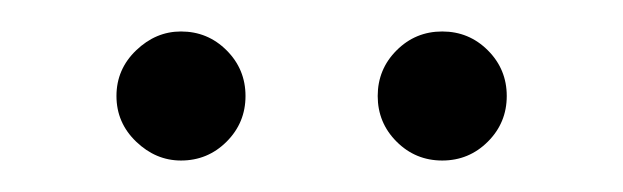

<svg xmlns="http://www.w3.org/2000/svg" viewBox="-20 -708 396 122"><path d="M261 -606Q244 -606 232 -618Q220 -630 220 -647Q220 -664 232 -676Q244 -688 261 -688Q278 -688 290 -676Q302 -664 302 -647Q302 -630 290 -618Q278 -606 261 -606ZM95 -606Q79 -606 66.5 -618Q54 -630 54 -647Q54 -664 66.5 -676Q79 -688 95 -688Q112 -688 124 -676Q136 -664 136 -647Q136 -630 124 -618Q112 -606 95 -606Z"/></svg>

Font: Kiwi Maru Light
Style: Regular
Weight: 300
Designer: Hiroki-Chan
Version: Version 1.100